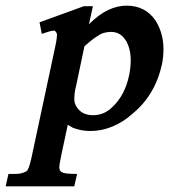

<svg xmlns="http://www.w3.org/2000/svg" viewBox="-70 -462 599 680"><path d="M70 -383 227 -440H259L245 -376Q280 -411 313 -426.5Q346 -442 378 -442Q445 -442 481 -389Q509 -344 509 -288Q509 -263 504 -236Q480 -125 399 -59Q367 -30 328.5 -14Q290 2 250 2Q233 2 218 -1Q203 -4 189 -9L170 -20L147 88Q140 121 140 132Q140 135 141 136Q141 144 150 148Q157 154 203 154L193 198H-50L-40 154H-15Q5 154 21 146Q27 144 29 137Q35 128 44 85L125 -294Q129 -312 130.5 -323.5Q132 -335 132 -339Q131 -348 123 -354Q123 -354 123 -354Q123 -353 116 -353Q111 -353 102.5 -350Q94 -347 78 -342ZM200 -160Q195 -141 194 -128.5Q193 -116 193 -109Q194 -88 211.5 -71Q229 -54 260 -54Q299 -54 328 -83Q372 -124 387 -194Q393 -223 393 -248Q393 -290 375 -320V-319Q357 -349 323 -349Q315 -349 304 -347Q293 -345 284 -340Q277 -336 263.5 -326.5Q250 -317 229 -298Z"/></svg>

Font: New Athena Unicode
Style: Bold Italic
Weight: 700
Designer: J. Rusten 1997; rev. by R. Hancock 2001, 2002, rev. by D. Mastronarde 2002-2021
Foundry: Society for Classical Studies (formerly American Philological Association)
Version: Version 5.008